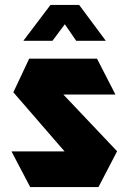

<svg xmlns="http://www.w3.org/2000/svg" viewBox="-20 -756 520 776"><path d="M102 0 27 -143V-144H241L34 -383L98 -519H372L446 -375V-374H236L453 -145V-144L378 0ZM288 -591 242 -658 192 -591H75V-592L184 -736H300L407 -592V-591Z"/></svg>

Font: Foldit Thin
Style: Bold
Weight: 700
Version: Version 1.003